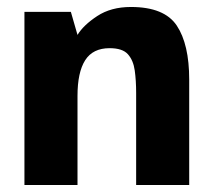

<svg xmlns="http://www.w3.org/2000/svg" viewBox="-20 -530 612 550"><path d="M50 0V-496H183L202 -430Q219 -458 258.5 -484Q298 -510 355 -510Q451 -510 486.5 -456.5Q522 -403 522 -302V0H370V-264Q370 -299 366 -328Q362 -357 346.5 -374.5Q331 -392 294 -392Q246 -392 224 -357.5Q202 -323 202 -255V0Z"/></svg>

Font: Atkinson Hyperlegible
Style: Bold
Weight: 700
Designer: Elliott Scott, Megan Eiswerth, Linus Boman, Theodore Petrosky
Foundry: Braille Institute
Version: Version 1.006; ttfautohint (v1.8.3)